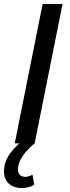

<svg xmlns="http://www.w3.org/2000/svg" viewBox="-22 -720 352 964"><path d="M192 -700H292L152 0H52ZM-2 141Q-2 91 31 47Q64 3 121 -33L152 0Q111 33 89.5 67Q68 101 68 131Q68 148 78 158Q88 168 105 168Q121 168 141 157L150 207Q140 215 123 219.5Q106 224 88 224Q45 224 21.5 201Q-2 178 -2 141Z"/></svg>

Font: Idrija
Style: Italic
Weight: 500
Italic angle: -11.3°
Designer: Julieta Ulanovsky
Foundry: Julieta Ulanovsky
Version: Version 7.200